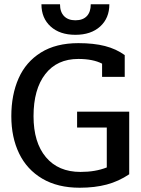

<svg xmlns="http://www.w3.org/2000/svg" viewBox="-20 -864 658 899"><path d="M174 -844H261Q261 -808 280 -788.5Q299 -769 333 -769Q368 -769 386.5 -788.5Q405 -808 405 -844H492Q492 -779 449 -740Q406 -701 333 -701Q260 -701 217 -740Q174 -779 174 -844ZM33 -320Q33 -420 67 -497Q101 -574 171.5 -618Q242 -662 347 -662Q419 -662 471.5 -648.5Q524 -635 564 -606V-504H458V-566Q415 -588 347 -588Q247 -588 192 -517Q137 -446 137 -320Q137 -197 195 -128Q253 -59 357 -59Q427 -59 480 -80V-267H341V-341H585V-48Q536 -15 480 0Q424 15 353 15Q250 15 178 -27.5Q106 -70 69.5 -145.5Q33 -221 33 -320Z"/></svg>

Font: Pridi
Style: Regular
Weight: 400
Designer: Katatrad Team
Foundry: CadsonDemak
Version: Version 1.001